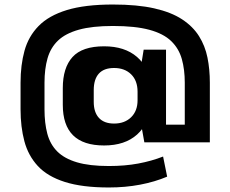

<svg xmlns="http://www.w3.org/2000/svg" viewBox="-20 -760 1019 850"><path d="M462 70Q344 70 267 45.5Q190 21 147.5 -25Q105 -71 88 -134.5Q71 -198 71 -276V-394Q71 -472 88.5 -535.5Q106 -599 151 -645Q196 -691 276 -715.5Q356 -740 480 -740Q588 -740 663 -723Q738 -706 786 -674.5Q834 -643 861 -600Q888 -557 898.5 -505Q909 -453 909 -394V-130H715V-208H798V-394Q798 -452 785 -498.5Q772 -545 738 -578Q704 -611 641.5 -628Q579 -645 480 -645Q388 -645 329 -628.5Q270 -612 237 -580.5Q204 -549 190.5 -502Q177 -455 177 -394V-276Q177 -215 189.5 -168Q202 -121 233.5 -89.5Q265 -58 320.5 -41.5Q376 -25 462 -25Q533 -25 592 -36Q651 -47 702 -67L720 22Q666 45 600.5 57.5Q535 70 462 70ZM441 -116Q349 -116 303.5 -161Q258 -206 258 -296V-370Q258 -460 301 -507.5Q344 -555 441 -555Q532 -555 586.5 -508Q641 -461 641 -382V-293Q641 -213 587 -164.5Q533 -116 441 -116ZM485 -213Q532 -213 560.5 -241Q589 -269 589 -316V-354Q589 -403 560.5 -431Q532 -459 485 -459Q440 -459 417.5 -434Q395 -409 395 -361V-309Q395 -263 418 -238Q441 -213 485 -213ZM589 -298V-373L616 -540H715V-130H619Z"/></svg>

Font: Pathway Extreme 8pt Thin 12pt
Style: Bold
Weight: 700
Version: Version 1.001;gftools[0.9.26]